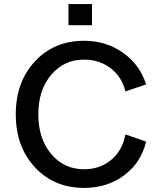

<svg xmlns="http://www.w3.org/2000/svg" viewBox="-20 -908 771 937"><path d="M390 -709Q498 -709 580.5 -650.5Q663 -592 693 -496L592 -462Q575 -533 520 -575Q465 -617 390 -617Q292 -617 229.5 -542.5Q167 -468 167 -350Q167 -232 229.5 -157Q292 -82 390 -82Q468 -82 523 -128Q578 -174 592 -252L693 -217Q669 -115 586.5 -53Q504 9 390 9Q244 9 150.5 -91.5Q57 -192 57 -350Q57 -508 150.5 -608.5Q244 -709 390 -709ZM314 -785V-888H429V-785Z"/></svg>

Font: LT Superior Semi-bold
Style: Regular
Weight: 600
Designer: Daniel Lyons
Foundry: LyonsType
Version: Version 1.0